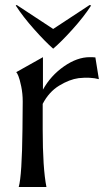

<svg xmlns="http://www.w3.org/2000/svg" viewBox="-20 -749 430 769"><path d="M55 0Q68 -46 70 -231L71 -342Q71 -374 65 -403Q59 -432 53.5 -445Q48 -458 45 -460L152 -520V-390Q183 -446 236 -483Q289 -520 339 -520Q354 -520 362 -519L376 -432Q342 -441 295 -436Q258 -431 217 -406Q176 -381 151 -333V-231Q151 -75 166 0ZM47 -729 193 -633 339 -729 345 -727Q316 -682 270.5 -631.5Q225 -581 193 -554Q161 -582 116.5 -632Q72 -682 43 -727Z"/></svg>

Font: Coconat
Style: Regular
Weight: 400
Designer: Sara Lavazza
Foundry: Collletttivo
Version: Version 1.000;Glyphs 3.2 (3217)